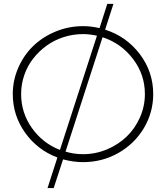

<svg xmlns="http://www.w3.org/2000/svg" viewBox="-20 -835 856 990"><path d="M45.9 -350.1Q45.9 -421.4 74.5 -486.3Q103 -551.3 151.6 -598.1Q200.2 -645 267.3 -672.6Q334.5 -700.2 408.2 -700.2Q451.2 -700.2 493.2 -689.9L533.2 -814.9H564.9L522 -682.1Q631.3 -647.5 700.7 -556.2Q770 -464.8 770 -350.1Q770 -254.9 721.7 -174.1Q673.3 -93.3 590.1 -46.1Q506.8 1 408.2 1Q358.9 1 305.2 -13.2L256.8 134.8H225.1L275.9 -22.9Q173.3 -61.5 109.6 -150.6Q45.9 -239.7 45.9 -350.1ZM88.9 -350.1Q88.9 -253.9 144.3 -175.3Q199.7 -96.7 289.1 -62L480 -650.9Q440.9 -659.2 408.2 -659.2Q356.4 -659.2 307.9 -643.6Q259.3 -627.9 220 -599.4Q180.7 -570.8 151.1 -533Q121.6 -495.1 105.2 -447.8Q88.9 -400.4 88.9 -350.1ZM317.9 -53.2Q361.3 -40 408.2 -40Q472.7 -40 531.5 -64.7Q590.3 -89.4 633.3 -130.9Q676.3 -172.4 701.7 -229.7Q727.1 -287.1 727.1 -350.1Q727.1 -450.7 665.8 -531.2Q604.5 -611.8 508.8 -643.1Z"/></svg>

Font: Montserrat Ultra Light
Style: Regular
Weight: 200
Designer: Julieta Ulanovsky
Foundry: Julieta Ulanovsky
Version: Version 3.001;PS 003.001;hotconv 1.0.70;makeotf.lib2.5.58329